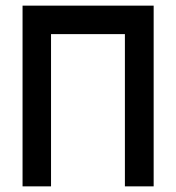

<svg xmlns="http://www.w3.org/2000/svg" viewBox="-20 -649 626 681"><path d="M60 12V-629H525V12H423V-528H161V12Z"/></svg>

Font: Pixelify Sans
Style: Regular
Weight: 400
Designer: Stefie Justprince
Foundry: Typecalism Foundryline
Version: Version 1.000;February 13, 2025;FontCreator 15.0.0.3015 64-b